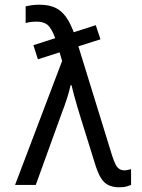

<svg xmlns="http://www.w3.org/2000/svg" viewBox="-20 -786 603 816"><path d="M141 -534 122 -594 387 -679 407 -619ZM486 10Q460 10 440.5 0.5Q421 -9 408 -31Q395 -53 384 -89L323 -285Q316 -307 308.5 -332.5Q301 -358 294.5 -382Q288 -406 284 -424H280Q274 -396 264 -365.5Q254 -335 242 -304L132 0H44L244 -527L220 -608Q207 -650 190 -672Q173 -694 136 -694Q122 -694 110 -692.5Q98 -691 89 -688V-759Q101 -762 116 -764Q131 -766 148 -766Q192 -766 221 -750Q250 -734 270 -699.5Q290 -665 307 -609L457 -123Q464 -102 470.5 -88.5Q477 -75 486.5 -68.5Q496 -62 508 -62Q516 -62 524 -64Q532 -66 537 -67V0Q531 2 522.5 5Q514 8 505 9Q496 10 486 10Z"/></svg>

Font: Noto Sans Mono SemiCondensed
Style: Regular
Weight: 400
Width: 4
Designer: Monotype Design Team
Foundry: Monotype Imaging Inc.
Version: Version 2.010